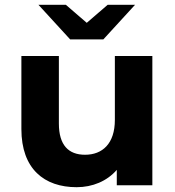

<svg xmlns="http://www.w3.org/2000/svg" viewBox="-20 -771 727 799"><path d="M410 -607 542 -751H428L341 -676L254 -751H140L272 -607ZM458 -538V-272C458 -173 406 -127 334 -127C265 -127 225 -167 225 -257V-538H69V-234C69 -68 164 8 299 8C365 8 425 -17 466 -64V0H614V-538Z"/></svg>

Font: AWKNG-Font
Style: Bold
Weight: 700
Designer: Awakening Church
Foundry: Awakening Church
Version: Version 1.700;PS 001.700;hotconv 1.0.88;makeotf.lib2.5.64775